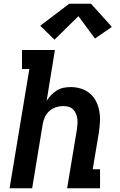

<svg xmlns="http://www.w3.org/2000/svg" viewBox="-20 -1001 640 1021"><path d="M31 0 136 -634H97V-735H272L228 -465Q238 -481 252 -495.5Q266 -510 283 -520.5Q300 -531 319 -534.5Q338 -538 356 -538Q385 -538 411.5 -529.5Q438 -521 458.5 -503.5Q479 -486 491 -462Q503 -438 508 -410.5Q513 -383 511.5 -354.5Q510 -326 506 -297L473 -101H512V0H337L389 -313Q391 -328 392 -342.5Q393 -357 391 -371Q389 -385 383.5 -397.5Q378 -410 368.5 -419.5Q359 -429 345.5 -433Q332 -437 317 -437Q297 -437 278 -431Q259 -425 243 -411Q227 -397 218.5 -378Q210 -359 207 -340L151 0ZM270 -790 194 -864 348 -981H464L575 -858L485 -796L397 -915Z"/></svg>

Font: Iosevka Curly Slab Extended
Style: Bold Italic
Weight: 700
Width: 7
Italic angle: -9°
Monospace: yes
Designer: Belleve Invis
Foundry: Belleve Invis
Version: Version 11.0.0; ttfautohint (v1.8.3)